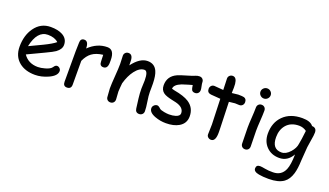

<svg xmlns="http://www.w3.org/2000/svg" viewBox="-78 -1250 3478 2027"><g transform="rotate(20 1660.5 -236.0)"><path d="M295.9 22.5Q185.5 22.5 117.2 -32.7Q42.5 -93.8 42.5 -203.6Q42.5 -330.6 104 -416.5Q170.9 -510.3 282.7 -510.3Q363.8 -510.3 415 -482.9Q478 -449.2 478 -379.4Q478 -330.6 422.9 -290.5Q398.4 -272.9 319.3 -235.8L132.8 -147.5Q160.2 -106.9 200.9 -86.4Q241.7 -65.9 295.9 -65.9Q329.6 -65.9 375 -78.6Q432.6 -94.7 449.2 -120.8Q465.8 -147 484.9 -147Q502 -147 515.4 -134Q528.8 -121.1 528.8 -104Q528.8 -49.8 441.4 -10.7Q366.7 22.5 295.9 22.5ZM282.7 -422.4Q223.1 -422.4 183.6 -376.2Q144 -330.1 124.5 -237.3L274.4 -308.6Q362.8 -351.6 400.4 -383.3Q358.4 -422.4 282.7 -422.4Z M995.6 -360.8Q992.2 -299.8 946.8 -299.8Q904.8 -299.8 904.8 -348.1Q904.8 -357.4 903.3 -382.3L901.9 -423.3Q824.7 -414.1 778.3 -379.9Q734.9 -348.1 706.1 -284.2L707 -16.6Q707 32.7 658.7 32.7Q615.7 32.7 615.7 -16.6V-359.4Q615.7 -375.5 616.9 -407.7Q618.2 -439.9 618.2 -456.1Q618.2 -505.4 661.1 -505.4Q709 -505.4 709.5 -424.3Q803.2 -514.6 917.5 -514.6Q957 -514.6 976.6 -484.9Q996.1 -455.1 996.1 -395Q996.1 -369.6 995.6 -360.8Z M1470.7 34.7Q1428.7 34.7 1423.3 -11.2L1409.7 -118.2Q1402.8 -175.3 1402.8 -225.1Q1402.8 -238.8 1404.5 -271.5Q1406.2 -304.2 1406.2 -317.9Q1406.2 -423.3 1367.2 -423.3Q1312.5 -423.3 1262.7 -358.4Q1217.8 -299.3 1192.4 -209Q1191.4 -189.9 1188 -161.1Q1185.1 -136.7 1185.1 -113.8Q1185.1 -99.1 1188 -69.8Q1190.9 -40.5 1190.9 -25.9Q1190.9 -3.9 1177.5 9.8Q1164.1 23.4 1143.1 23.4Q1121.6 23.4 1108.4 9.8Q1095.2 -3.9 1095.2 -25.9Q1095.2 -40.5 1092 -69.8Q1088.9 -99.1 1088.9 -113.8Q1088.9 -164.1 1095.9 -253.2Q1103 -342.3 1103 -392.6Q1103 -408.2 1101.3 -439Q1099.6 -469.7 1099.6 -485.4Q1099.6 -506.3 1113.5 -519.8Q1127.4 -533.2 1147.9 -533.2Q1192.9 -533.2 1197.3 -469.7L1198.7 -412.6Q1280.8 -522 1367.2 -522Q1445.3 -522 1476.1 -453.1Q1497.1 -407.2 1499 -317.4V-268.1L1498.5 -222.7Q1498.5 -182.1 1509 -117.9Q1519.5 -53.7 1519.5 -13.7Q1519.5 7.8 1505.6 21.2Q1491.7 34.7 1470.7 34.7Z M1949.2 -376Q1922.4 -376 1911.6 -394Q1904.3 -406.7 1898.9 -446.8Q1862.3 -437.5 1786.1 -412.6Q1707.5 -381.3 1707 -335.4Q1721.7 -330.1 1735.8 -327.6Q1848.1 -307.6 1902.8 -272.5Q1982.4 -221.2 1982.4 -124Q1982.4 -44.4 1913.6 -3.9Q1856.4 29.3 1769 29.3Q1705.1 29.3 1647 7.8Q1571.8 -19.5 1571.8 -68.4Q1571.8 -87.9 1587.2 -102.5Q1602.5 -117.2 1622.1 -117.2Q1637.2 -117.2 1661.1 -93.8Q1672.9 -82.5 1713.9 -75.2Q1746.6 -69.3 1769 -69.3Q1810.1 -69.3 1841.3 -79.1Q1886.7 -93.3 1886.7 -124Q1886.7 -190.4 1793.9 -213.9L1743.2 -225.1Q1678.2 -239.3 1650.9 -258.3Q1611.3 -285.6 1611.3 -340.8Q1611.3 -442.9 1707.5 -486.3Q1736.8 -499.5 1801.3 -517.8Q1865.7 -536.1 1893.6 -548.8Q1913.6 -557.6 1937 -557.6Q1958 -557.6 1971.4 -543.9Q1984.9 -530.3 1984.9 -508.3Q1984.9 -494.1 1991 -466.8Q1997.1 -439.5 1997.1 -425.3Q1997.1 -403.3 1983.6 -389.6Q1970.2 -376 1949.2 -376Z M2433.1 -416Q2422.9 -416 2408.9 -417Q2395 -418 2384.8 -418Q2373.5 -418 2318.4 -410.6L2327.6 -122.1L2328.1 -100.6L2328.6 -75.7Q2330.6 31.2 2277.3 31.2Q2257.8 31.2 2243.4 18.6Q2229 5.9 2229 -13.2Q2229 -31.7 2230.5 -68.8Q2231.9 -106 2231.9 -124.5L2222.2 -409.7Q2186.5 -411.1 2113.8 -418Q2070.3 -423.8 2070.3 -466.3Q2070.3 -487.8 2083.5 -502Q2096.7 -516.1 2117.2 -516.1L2219.7 -507.8Q2219.7 -532.7 2217.5 -574.5Q2215.3 -616.2 2215.3 -634.8Q2215.3 -655.3 2229.5 -668.7Q2243.7 -682.1 2264.2 -682.1Q2308.1 -682.1 2315.4 -610.4Q2316.9 -592.3 2316.9 -566.9L2315.9 -538.6L2315.4 -508.3Q2376 -516.1 2384.8 -516.1Q2435.5 -516.1 2451.2 -511.2Q2481 -501.5 2481 -465.3Q2481 -443.8 2467.5 -429.9Q2454.1 -416 2433.1 -416Z M2652.3 -569.3Q2628.9 -569.3 2611.8 -585.9Q2594.7 -602.5 2594.7 -626Q2594.7 -649.4 2611.8 -666Q2628.9 -682.6 2652.3 -682.6Q2675.8 -682.6 2692.6 -666Q2709.5 -649.4 2709.5 -626Q2709.5 -602.5 2692.6 -585.9Q2675.8 -569.3 2652.3 -569.3ZM2692.9 -221.7Q2692.9 -192.4 2694.6 -134Q2696.3 -75.7 2696.3 -46.4Q2696.3 -24.9 2683.1 -11.2Q2669.9 2.4 2648.4 2.4Q2627.4 2.4 2614 -11.2Q2600.6 -24.9 2600.6 -46.4Q2600.6 -75.7 2598.9 -134Q2597.2 -192.4 2597.2 -221.7Q2597.2 -267.6 2602.1 -336.2Q2606.9 -404.8 2606.9 -450.7Q2606.9 -472.7 2620.4 -486.3Q2633.8 -500 2654.8 -500Q2675.8 -500 2689.2 -486.3Q2702.6 -472.7 2702.6 -450.7Q2702.6 -404.8 2697.8 -336.2Q2692.9 -267.6 2692.9 -221.7Z M3259.8 -243.7 3248.5 -90.3Q3245.6 1 3228.5 59.1Q3206.5 133.3 3158.2 168.5Q3099.6 210.9 2988.8 210.9Q2923.8 210.9 2879.9 202.6Q2818.4 191.4 2818.4 155.3Q2818.4 114.7 2860.8 114.7Q2878.4 114.7 2919.4 122.6Q2960.4 130.4 3010.3 129.4Q3104 128.4 3139.6 44.4Q3163.1 -11.2 3164.6 -127Q3138.2 -81.1 3101.8 -58.1Q3065.4 -35.2 3018.6 -35.2Q2930.2 -35.2 2874.8 -91.8Q2819.3 -148.4 2819.3 -238.3Q2819.3 -361.8 2895 -437Q2973.1 -514.6 3107.9 -514.6Q3153.3 -514.6 3184.1 -503.7Q3214.8 -492.7 3231 -470.7Q3283.2 -469.2 3283.2 -416.5Q3283.2 -383.8 3272.9 -329.6Q3261.7 -266.6 3259.8 -243.7ZM3103 -427.7Q3010.3 -427.7 2959.5 -368.2Q2914.1 -314 2914.1 -231Q2914.1 -164.6 2940.9 -131.3Q2967.8 -98.1 3021.5 -98.1Q3070.8 -98.1 3117.2 -149.9Q3159.2 -198.2 3165 -245.1Q3175.3 -294.4 3187 -399.9Q3167.5 -414.1 3146.5 -420.9Q3125.5 -427.7 3103 -427.7Z"/></g></svg>

Font: Righma Çiddhi
Style: Regular
Weight: 400
Designer: R.S. Wihananto
Foundry: R.S. Wihananto
Version: Version 2.0.1